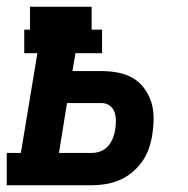

<svg xmlns="http://www.w3.org/2000/svg" viewBox="-39 -550 559 570"><path d="M-19 0V-96H23L72 -392H33V-462H50V-530H233V-462H264V-392H185L176 -339H263Q287 -339 311 -334.5Q335 -330 355 -318.5Q375 -307 389 -288Q403 -269 410 -247Q417 -225 417 -200Q417 -175 413 -150Q410 -130 403 -109.5Q396 -89 383.5 -71Q371 -53 353.5 -38.5Q336 -24 316 -15.5Q296 -7 275 -3.5Q254 0 234 0ZM136 -96H234Q247 -96 260 -101Q273 -106 282 -116.5Q291 -127 296 -139.5Q301 -152 303 -165Q305 -178 305 -191.5Q305 -205 301 -217Q297 -229 286.5 -236.5Q276 -244 263 -244H160Z"/></svg>

Font: Iosevka Slab Oblique
Style: Bold
Weight: 700
Italic angle: -9°
Monospace: yes
Designer: Belleve Invis
Foundry: Belleve Invis
Version: Version 11.1.1; ttfautohint (v1.8.3)